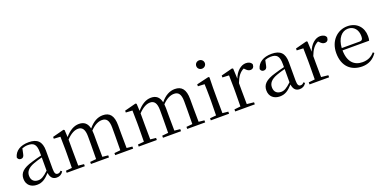

<svg xmlns="http://www.w3.org/2000/svg" viewBox="-14 -1596 4860 2440"><g transform="rotate(-20 2416.0 -376.5)"><path d="M457 14C496 14 526 -2 547 -37L531 -52C515 -34 503 -28 486 -28C459 -28 444 -45 444 -108V-355C444 -479 388 -531 272 -531C159 -531 85 -482 65 -400C71 -377 86 -364 109 -364C134 -364 151 -377 157 -413L172 -485C199 -495 224 -500 250 -500C329 -500 364 -470 364 -359V-318C320 -308 273 -295 231 -282C99 -244 52 -193 52 -115C52 -32 111 15 190 15C262 15 307 -18 366 -82C374 -22 402 14 457 14ZM364 -113C301 -53 265 -34 225 -34C169 -34 132 -66 132 -128C132 -183 165 -226 249 -257C283 -270 323 -281 364 -292Z M1331 0H1494V-28L1418 -36L1416 -229V-343C1416 -477 1366 -531 1274 -531C1205 -531 1141 -497 1080 -423C1063 -499 1019 -531 952 -531C884 -531 822 -494 761 -423L756 -520L743 -528L589 -488V-463L677 -458C679 -408 680 -358 680 -290V-229L678 -36L595 -28V0H840V-28L764 -36L762 -229V-389C823 -453 875 -477 921 -477C975 -477 1008 -440 1008 -342V-229L1006 -36L923 -28V0H1167V-28L1090 -36L1088 -229V-342C1088 -360 1087 -377 1085 -393C1145 -456 1199 -477 1244 -477C1301 -477 1335 -444 1335 -342V-229C1335 -173 1334 -92 1333 -36L1251 -28V0Z M2305 0H2468V-28L2392 -36L2390 -229V-343C2390 -477 2340 -531 2248 -531C2179 -531 2115 -497 2054 -423C2037 -499 1993 -531 1926 -531C1858 -531 1796 -494 1735 -423L1730 -520L1717 -528L1563 -488V-463L1651 -458C1653 -408 1654 -358 1654 -290V-229L1652 -36L1569 -28V0H1814V-28L1738 -36L1736 -229V-389C1797 -453 1849 -477 1895 -477C1949 -477 1982 -440 1982 -342V-229L1980 -36L1897 -28V0H2141V-28L2064 -36L2062 -229V-342C2062 -360 2061 -377 2059 -393C2119 -456 2173 -477 2218 -477C2275 -477 2309 -444 2309 -342V-229C2309 -173 2308 -92 2307 -36L2225 -28V0Z M2664 -655C2695 -655 2722 -678 2722 -711C2722 -744 2695 -768 2664 -768C2632 -768 2606 -744 2606 -711C2606 -678 2632 -655 2664 -655ZM2627 0H2791V-28L2714 -36C2713 -92 2712 -175 2712 -229V-380L2715 -520L2703 -528L2538 -489V-463L2627 -459C2629 -409 2631 -356 2631 -289V-229C2631 -175 2630 -92 2628 -36L2544 -28V0Z M2957 0H3139V-28L3044 -38L3042 -229V-322C3072 -403 3109 -451 3162 -476L3171 -467C3194 -443 3211 -429 3237 -429C3272 -429 3288 -451 3289 -486C3279 -515 3247 -531 3209 -531C3142 -531 3075 -473 3042 -382L3036 -520L3023 -528L2869 -488V-462L2957 -458C2959 -408 2960 -358 2960 -289V-229L2958 -37L2874 -28V0Z M3742 14C3781 14 3811 -2 3832 -37L3816 -52C3800 -34 3788 -28 3771 -28C3744 -28 3729 -45 3729 -108V-355C3729 -479 3673 -531 3557 -531C3444 -531 3370 -482 3350 -400C3356 -377 3371 -364 3394 -364C3419 -364 3436 -377 3442 -413L3457 -485C3484 -495 3509 -500 3535 -500C3614 -500 3649 -470 3649 -359V-318C3605 -308 3558 -295 3516 -282C3384 -244 3337 -193 3337 -115C3337 -32 3396 15 3475 15C3547 15 3592 -18 3651 -82C3659 -22 3687 14 3742 14ZM3649 -113C3586 -53 3550 -34 3510 -34C3454 -34 3417 -66 3417 -128C3417 -183 3450 -226 3534 -257C3568 -270 3608 -281 3649 -292Z M3962 0H4144V-28L4049 -38L4047 -229V-322C4077 -403 4114 -451 4167 -476L4176 -467C4199 -443 4216 -429 4242 -429C4277 -429 4293 -451 4294 -486C4284 -515 4252 -531 4214 -531C4147 -531 4080 -473 4047 -382L4041 -520L4028 -528L3874 -488V-462L3962 -458C3964 -408 3965 -358 3965 -289V-229L3963 -37L3879 -28V0Z M4589 15C4679 15 4746 -26 4790 -94L4774 -108C4733 -60 4682 -35 4611 -35C4501 -35 4423 -104 4421 -263H4781C4786 -279 4788 -299 4788 -323C4788 -441 4711 -531 4581 -531C4448 -531 4334 -425 4334 -257C4334 -76 4441 15 4589 15ZM4422 -294C4429 -424 4496 -499 4579 -499C4660 -499 4708 -437 4708 -352C4708 -312 4698 -294 4663 -294Z"/></g></svg>

Font: Harano Aji Mincho TW
Style: Regular
Weight: 400
Foundry: Masamichi Hosoda
Version: HaranoAjiMinchoTW-Regular version 20230610;ttx 4.39.4